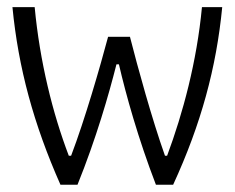

<svg xmlns="http://www.w3.org/2000/svg" viewBox="-20 -520 660 540"><path d="M418.5 -0.5H467C545.5 -171 588.5 -329.5 605 -500H548C533.5 -346.5 494.5 -201.5 450 -82H444C407.5 -184.5 367 -332 345.5 -416.5H284C261.5 -332 219 -184.5 180 -82H173.5C128 -201.5 92 -346.5 77.5 -500H15C31.5 -329.5 74.5 -171 150 -0.5H198C250.5 -130.5 286 -254 307.5 -339H314.5C334 -254.5 368.5 -130.5 418.5 -0.5Z"/></svg>

Font: Monaspace Argon ExtraLight
Style: Regular
Weight: 200
Designer: Riley Cran & the Lettermatic Team
Foundry: Lettermatic
Version: Version 1.000 (Monaspace Argon)